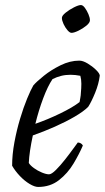

<svg xmlns="http://www.w3.org/2000/svg" viewBox="-20 -740 415 760"><path d="M131 0Q117 0 97 -12Q77 -24 58.5 -43.5Q40 -63 28 -84Q28 -128 37 -176.5Q46 -225 59.5 -270Q73 -315 87.5 -350Q102 -385 112 -402Q125 -417 153.5 -440Q182 -463 219.5 -481.5Q257 -500 294 -500Q308 -500 326.5 -489Q345 -478 359.5 -464Q374 -450 375 -441Q371 -408 356.5 -372.5Q342 -337 329 -317Q311 -299 276 -278.5Q241 -258 197 -238.5Q153 -219 110 -204Q96 -139 94 -95Q100 -85 114.5 -74.5Q129 -64 146 -57Q163 -50 174 -50Q184 -50 201.5 -67.5Q219 -85 237.5 -108.5Q256 -132 270 -151.5Q284 -171 288 -176Q302 -175 308 -164Q294 -131 271 -92.5Q248 -54 213.5 -27Q179 0 131 0ZM120 -250Q169 -267 218.5 -291Q268 -315 295 -336Q296 -342 298 -353Q300 -364 300 -371Q302 -391 302 -408.5Q302 -426 298 -440Q288 -442 278 -443Q268 -444 259 -444Q239 -444 221.5 -439.5Q204 -435 188 -427Q169 -399 151 -351Q133 -303 120 -250ZM263 -610Q256 -610 247 -620.5Q238 -631 231.5 -645Q225 -659 225 -669Q225 -678 240 -690Q255 -702 273 -711Q291 -720 300 -720Q308 -720 316 -709Q324 -698 330 -684Q336 -670 336 -660Q336 -650 322 -638.5Q308 -627 290.5 -618.5Q273 -610 263 -610Z"/></svg>

Font: Texturina 72pt 72pt Light
Style: Italic
Weight: 300
Italic angle: -11°
Designer: Guillermo Torres Carreño
Foundry: Omnibus-Type
Version: Version 1.002; ttfautohint (v1.8.3)